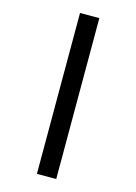

<svg xmlns="http://www.w3.org/2000/svg" viewBox="-143 -835 804 1133"><g transform="rotate(15 259.0 -268.5)"><path d="M200 -760V223H318V-760Z"/></g></svg>

Font: Noto Sans Myanmar UI ExtraBold
Style: Regular
Weight: 800
Designer: Monotype Design Team
Foundry: Monotype Imaging Inc.
Version: Version 2.103